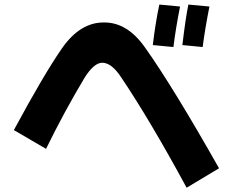

<svg xmlns="http://www.w3.org/2000/svg" viewBox="-20 -830 1040 859"><path d="M917 -800.8Q897.5 -703.1 886.7 -619.6L795.9 -628.4Q810.5 -751 822.8 -809.6ZM785.6 -800.8Q766.1 -703.1 755.9 -619.6L663.6 -628.4Q675.8 -730.5 692.9 -809.6ZM960 -77.1 814.9 9.8Q651.4 -292 522.5 -483.4Q479.5 -549.3 437.5 -549.3Q399.9 -549.3 357.4 -480.5Q267.6 -330.6 186 -164.1L42 -248Q176.8 -498 257.3 -613.8Q338.4 -730.5 445.3 -729.5Q549.8 -730.5 629.4 -616.7Q752.9 -442.9 960 -77.1Z"/></svg>

Font: Droid Sans
Style: Regular
Weight: 400
Foundry: Ascender Corporation
Version: Version 1.00 build 114